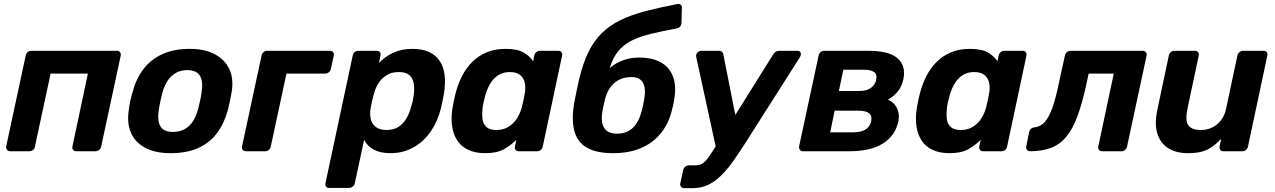

<svg xmlns="http://www.w3.org/2000/svg" viewBox="-20 -783 6602 994"><path d="M32 0Q22 0 16.5 -7Q11 -14 12 -25L113 -495Q115 -506 123.5 -513Q132 -520 142 -520H585Q595 -520 601 -513Q607 -506 605 -495L504 -25Q502 -14 493.5 -7Q485 0 475 0H375Q364 0 358.5 -7Q353 -14 355 -25L435 -402H242L161 -25Q160 -14 151.5 -7Q143 0 132 0Z M863 10Q785 10 732.5 -17.5Q680 -45 658 -96Q636 -147 647 -215Q649 -235 654.5 -260.5Q660 -286 666 -305Q684 -374 722 -424.5Q760 -475 820 -502.5Q880 -530 962 -530Q1039 -530 1091.5 -502.5Q1144 -475 1167.5 -424.5Q1191 -374 1179 -305Q1176 -286 1170.5 -260.5Q1165 -235 1160 -215Q1142 -147 1105 -96Q1068 -45 1008 -17.5Q948 10 863 10ZM875 -100Q925 -100 958 -130.5Q991 -161 1006 -220Q1010 -235 1015.5 -260Q1021 -285 1023 -300Q1033 -358 1016 -389Q999 -420 950 -420Q901 -420 868 -389Q835 -358 820 -300Q816 -285 810.5 -260Q805 -235 803 -220Q793 -161 809.5 -130.5Q826 -100 875 -100Z M1253 0Q1243 0 1237 -7Q1231 -14 1233 -25L1334 -495Q1336 -506 1344.5 -513Q1353 -520 1363 -520H1688Q1699 -520 1704.5 -513Q1710 -506 1708 -495L1693 -427Q1691 -416 1682.5 -409Q1674 -402 1663 -402H1463L1382 -25Q1380 -14 1372 -7Q1364 0 1353 0Z M1684 190Q1673 190 1668 183Q1663 176 1665 165L1806 -495Q1808 -506 1816 -513Q1824 -520 1835 -520H1930Q1941 -520 1946.5 -513Q1952 -506 1950 -495L1942 -457Q1972 -489 2015 -509.5Q2058 -530 2115 -530Q2167 -530 2202 -513.5Q2237 -497 2257 -466.5Q2277 -436 2282 -393Q2287 -350 2278 -296Q2275 -277 2271 -260Q2267 -243 2263 -223Q2246 -155 2210 -102.5Q2174 -50 2121 -20Q2068 10 2000 10Q1949 10 1915 -8.5Q1881 -27 1865 -59L1817 165Q1815 176 1806 183Q1797 190 1787 190ZM1980 -110Q2019 -110 2043.5 -126.5Q2068 -143 2084 -170Q2100 -197 2108 -229Q2113 -244 2116.5 -260Q2120 -276 2122 -291Q2126 -323 2122 -350Q2118 -377 2100 -393.5Q2082 -410 2044 -410Q2007 -410 1980.5 -393Q1954 -376 1938 -350Q1922 -324 1915 -294Q1910 -276 1905.5 -257Q1901 -238 1898 -219Q1894 -191 1899.5 -166.5Q1905 -142 1925 -126Q1945 -110 1980 -110Z M2492 10Q2442 10 2405.5 -6.5Q2369 -23 2348 -54.5Q2327 -86 2320.5 -129.5Q2314 -173 2323 -226Q2326 -245 2329.5 -260.5Q2333 -276 2337 -294Q2350 -346 2372 -389Q2394 -432 2426 -463.5Q2458 -495 2500.5 -512.5Q2543 -530 2596 -530Q2658 -530 2690 -511.5Q2722 -493 2740 -466L2746 -495Q2748 -506 2756.5 -513Q2765 -520 2775 -520H2870Q2881 -520 2886.5 -513Q2892 -506 2890 -495L2790 -25Q2788 -14 2780 -7Q2772 0 2761 0H2666Q2655 0 2649.5 -7Q2644 -14 2646 -25L2653 -59Q2623 -29 2587 -9.5Q2551 10 2492 10ZM2549 -110Q2587 -110 2613.5 -127Q2640 -144 2656.5 -170Q2673 -196 2681 -226Q2686 -245 2690 -264Q2694 -283 2697 -301Q2702 -329 2697 -353.5Q2692 -378 2673.5 -394Q2655 -410 2619 -410Q2584 -410 2559 -393.5Q2534 -377 2518 -350Q2502 -323 2493 -291Q2489 -276 2485 -260Q2481 -244 2479 -229Q2475 -197 2477.5 -170Q2480 -143 2497 -126.5Q2514 -110 2549 -110Z M3154 10Q3067 10 3017.5 -19Q2968 -48 2953 -106.5Q2938 -165 2953 -252Q2958 -281 2965 -312Q2972 -343 2978 -372Q2998 -456 3026.5 -514Q3055 -572 3096 -612Q3137 -652 3192.5 -679Q3248 -706 3320.5 -725Q3393 -744 3486 -762Q3496 -764 3503.5 -759Q3511 -754 3510 -743L3508 -665Q3508 -654 3501.5 -646Q3495 -638 3484 -636Q3409 -622 3353 -608.5Q3297 -595 3257.5 -576.5Q3218 -558 3191.5 -530.5Q3165 -503 3147.5 -461Q3130 -419 3118 -358L3099 -381Q3113 -411 3141.5 -434.5Q3170 -458 3207.5 -471.5Q3245 -485 3287 -485Q3357 -485 3401.5 -460Q3446 -435 3464 -387Q3482 -339 3471 -272Q3469 -255 3464.5 -236.5Q3460 -218 3456 -203Q3439 -139 3399 -90.5Q3359 -42 3297.5 -16Q3236 10 3154 10ZM3175 -91Q3224 -91 3255.5 -120.5Q3287 -150 3302 -208Q3305 -219 3309 -236.5Q3313 -254 3315 -268Q3325 -324 3309 -354Q3293 -384 3250 -384Q3196 -384 3161 -354Q3126 -324 3112 -268Q3108 -254 3104.5 -236.5Q3101 -219 3099 -208Q3089 -150 3108 -120.5Q3127 -91 3175 -91Z M3521 191Q3511 191 3505.5 183.5Q3500 176 3502 166L3517 97Q3519 87 3527.5 80Q3536 73 3547 73H3579Q3599 73 3613 65.5Q3627 58 3640.5 41Q3654 24 3673 -6L3982 -500Q3988 -509 3995 -514.5Q4002 -520 4015 -520H4109Q4118 -520 4122.5 -514.5Q4127 -509 4126 -501Q4126 -494 4120 -485L3830 -29Q3800 17 3771.5 57Q3743 97 3712 127Q3681 157 3646 174Q3611 191 3568 191ZM3688 -12 3585 -485Q3582 -499 3587 -506Q3590 -512 3596.5 -516Q3603 -520 3611 -520H3702Q3714 -520 3719 -513.5Q3724 -507 3725 -500L3799 -126Z M4137 0Q4127 0 4121.5 -7Q4116 -14 4117 -25L4218 -495Q4220 -506 4228.5 -513Q4237 -520 4247 -520H4475Q4584 -520 4627.5 -480.5Q4671 -441 4657 -374Q4649 -335 4628 -309.5Q4607 -284 4577 -267Q4600 -257 4613.5 -239.5Q4627 -222 4631.5 -200Q4636 -178 4630 -152Q4615 -81 4551.5 -40.5Q4488 0 4378 0ZM4278 -98H4399Q4435 -98 4459 -111.5Q4483 -125 4490 -154Q4496 -184 4479 -197Q4462 -210 4423 -210H4301ZM4323 -312H4431Q4465 -312 4487.5 -327Q4510 -342 4516 -370Q4522 -399 4504.5 -410.5Q4487 -422 4454 -422H4346Z M4896 10Q4846 10 4809.5 -6.5Q4773 -23 4752 -54.5Q4731 -86 4724.5 -129.5Q4718 -173 4727 -226Q4730 -245 4733.5 -260.5Q4737 -276 4741 -294Q4754 -346 4776 -389Q4798 -432 4830 -463.5Q4862 -495 4904.5 -512.5Q4947 -530 5000 -530Q5062 -530 5094 -511.5Q5126 -493 5144 -466L5150 -495Q5152 -506 5160.5 -513Q5169 -520 5179 -520H5274Q5285 -520 5290.5 -513Q5296 -506 5294 -495L5194 -25Q5192 -14 5184 -7Q5176 0 5165 0H5070Q5059 0 5053.5 -7Q5048 -14 5050 -25L5057 -59Q5027 -29 4991 -9.5Q4955 10 4896 10ZM4953 -110Q4991 -110 5017.5 -127Q5044 -144 5060.5 -170Q5077 -196 5085 -226Q5090 -245 5094 -264Q5098 -283 5101 -301Q5106 -329 5101 -353.5Q5096 -378 5077.5 -394Q5059 -410 5023 -410Q4988 -410 4963 -393.5Q4938 -377 4922 -350Q4906 -323 4897 -291Q4893 -276 4889 -260Q4885 -244 4883 -229Q4879 -197 4881.5 -170Q4884 -143 4901 -126.5Q4918 -110 4953 -110Z M5313 0Q5302 0 5296.5 -7.5Q5291 -15 5293 -25L5308 -100Q5314 -122 5337 -124Q5367 -127 5389 -151.5Q5411 -176 5429 -227Q5447 -278 5463 -358L5493 -495Q5495 -506 5503.5 -513Q5512 -520 5523 -520H5896Q5906 -520 5912 -513Q5918 -506 5916 -495L5815 -25Q5813 -14 5804.5 -7Q5796 0 5786 0H5686Q5675 0 5669.5 -7Q5664 -14 5666 -25L5746 -402H5616L5603 -341Q5582 -246 5557.5 -180Q5533 -114 5500 -74.5Q5467 -35 5421 -17.5Q5375 0 5313 0Z M6130 10Q6068 10 6027 -16.5Q5986 -43 5971 -93.5Q5956 -144 5972 -216L6031 -495Q6033 -506 6041.5 -513Q6050 -520 6061 -520H6167Q6177 -520 6182.5 -513Q6188 -506 6186 -495L6128 -222Q6120 -185 6123 -160Q6126 -135 6144 -122.5Q6162 -110 6197 -110Q6245 -110 6281 -139.5Q6317 -169 6328 -222L6386 -495Q6388 -506 6397 -513Q6406 -520 6416 -520H6522Q6533 -520 6538 -513Q6543 -506 6541 -495L6441 -25Q6439 -14 6431 -7Q6423 0 6412 0H6314Q6303 0 6297.5 -7Q6292 -14 6294 -25L6302 -64Q6280 -41 6256.5 -24Q6233 -7 6203.5 1.5Q6174 10 6130 10Z"/></svg>

Font: Rubik SemiBold
Style: Italic
Weight: 600
Italic angle: -12°
Designer: Hubert and Fischer
Foundry: Hubert and Fischer
Version: Version 2.300;gftools[0.9.30]